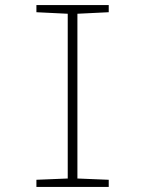

<svg xmlns="http://www.w3.org/2000/svg" viewBox="-20 -734 570 754"><path d="M123 0V-28L246 -33V-680L123 -686V-714H407V-686L284 -680V-33L407 -28V0Z"/></svg>

Font: Noto Sans Mono Condensed ExtraLight
Style: Regular
Weight: 200
Width: 3
Designer: Monotype Design Team
Foundry: Monotype Imaging Inc.
Version: Version 2.014; ttfautohint (v1.8.4.7-5d5b)